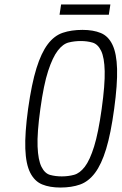

<svg xmlns="http://www.w3.org/2000/svg" viewBox="-20 -831 545 861"><path d="M106 -343Q91 -233 93.5 -164Q96 -95 115.5 -56.5Q135 -18 169 -4Q203 10 251 10Q301 10 339 -3.5Q377 -17 406 -55.5Q435 -94 456 -163Q477 -232 492 -343Q507 -453 505 -522Q503 -591 484.5 -630Q466 -669 432 -683Q398 -697 350 -697Q300 -697 261.5 -684Q223 -671 194 -632.5Q165 -594 143.5 -525Q122 -456 106 -343ZM161 -343Q176 -452 196 -513Q216 -574 239 -604Q262 -634 288 -640.5Q314 -647 342 -647Q371 -647 395 -640Q419 -633 433.5 -603Q448 -573 449.5 -512Q451 -451 436 -343Q421 -235 402 -174Q383 -113 360.5 -83.5Q338 -54 312 -47Q286 -40 257 -40Q229 -40 205 -46.5Q181 -53 166 -83Q151 -113 148.5 -174Q146 -235 161 -343ZM247 -765H468L475 -811H254Z"/></svg>

Font: Secuela Light
Style: Italic
Weight: 300
Italic angle: -8°
Designer: Fernando Haro
Foundry: deFharo
Version: Version 1.708